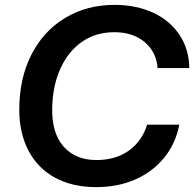

<svg xmlns="http://www.w3.org/2000/svg" viewBox="-20 -758 796 787"><path d="M59 -308Q59 -436 108.5 -533.5Q158 -631 247 -684.5Q336 -738 449 -738Q539 -738 608.5 -705.5Q678 -673 716.5 -614Q755 -555 756 -479H626Q621 -545 573 -585.5Q525 -626 449 -626Q374 -626 318 -588Q262 -550 229.5 -481Q197 -412 194 -320Q191 -214 240 -158Q289 -102 375 -102Q454 -102 508 -140.5Q562 -179 583 -247H715Q700 -169 652.5 -111Q605 -53 533.5 -22Q462 9 375 9Q276 9 205 -30Q134 -69 96.5 -141Q59 -213 59 -308Z"/></svg>

Font: Mona Sans SemiBold
Style: Italic
Weight: 600
Italic angle: -11.7°
Designer: Deni Anggara
Foundry: GitHub
Version: Version 2.000